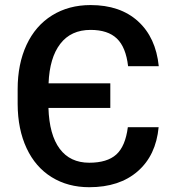

<svg xmlns="http://www.w3.org/2000/svg" viewBox="-20 -741 708 770"><path d="M616.2 -231H492.7Q482.9 -154.3 446.3 -121.3Q409.7 -88.4 337.9 -88.4Q261.2 -88.4 219.5 -144.3Q177.7 -200.2 174.3 -308.1H422.4V-406.7H174.8Q178.7 -509.3 221.7 -565.2Q264.6 -621.1 343.3 -621.1Q412.6 -621.1 448.7 -586.4Q484.9 -551.8 493.7 -475.6H616.7Q605 -590.8 533.4 -655.8Q461.9 -720.7 343.3 -720.7Q255.4 -720.7 188.7 -679.2Q122.1 -637.7 86.4 -561Q50.8 -484.4 50.8 -383.3V-323.2Q51.3 -222.2 86.7 -146.5Q122.1 -70.8 187.3 -30.5Q252.4 9.8 337.9 9.8Q459 9.8 532.2 -54Q605.5 -117.7 616.2 -231Z"/></svg>

Font: FAU Chimera Medium
Style: Regular
Weight: 500
Version: Version 1.002;hotconv 1.0.117;makeotfexe 2.5.65602